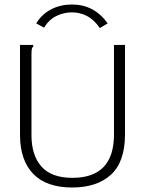

<svg xmlns="http://www.w3.org/2000/svg" viewBox="-20 -823 640 854"><path d="M301 11Q186 11 127.5 -50Q69 -111 69 -223V-623H128V-616Q123 -612 121.5 -605Q120 -598 120 -581V-222Q120 -132 164.5 -82Q209 -32 302 -32Q487 -32 487 -225V-623H536V-226Q536 -103 473.5 -46Q411 11 301 11ZM176 -700 141 -719Q167 -761 208.5 -782Q250 -803 300 -803Q399 -803 459 -719L424 -698Q400 -734 368.5 -751Q337 -768 300 -768Q263 -768 230 -751.5Q197 -735 176 -700Z"/></svg>

Font: Inconsolata Expanded Light
Style: Regular
Weight: 300
Width: 7
Monospace: yes
Designer: Raph Levien, Cyreal, Brenton Simpson
Foundry: Raph Levien, Cyreal, Google
Version: Version 3.001; ttfautohint (v1.8.2.53-6de2)